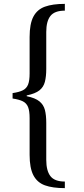

<svg xmlns="http://www.w3.org/2000/svg" viewBox="-20 -781 435 992"><path d="M118 -288V-284Q162 -275 183.5 -257.5Q205 -240 212 -213Q219 -186 219 -146V45Q219 101 240.5 129Q262 157 315 157V191Q252 191 212 176.5Q172 162 152.5 124.5Q133 87 133 19V-171Q133 -208 125 -228Q117 -248 98 -257.5Q79 -267 45 -272V-300Q79 -305 98 -314.5Q117 -324 125 -344Q133 -364 133 -401V-590Q133 -658 152.5 -695Q172 -732 212 -746.5Q252 -761 315 -761V-726Q262 -726 240.5 -698.5Q219 -671 219 -616V-425Q219 -386 212 -358.5Q205 -331 183.5 -314Q162 -297 118 -288Z"/></svg>

Font: Castoro
Style: Regular
Weight: 400
Designer: John Hudson
Foundry: Tiro Typeworks Ltd.
Version: Version 2.04